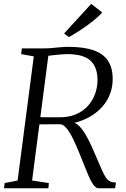

<svg xmlns="http://www.w3.org/2000/svg" viewBox="-20 -1000 670 1020"><path d="M1.5 0 4.5 -27.5 73.5 -41 159.5 -700.5 92.5 -712.5 96 -743H214.5Q235.5 -743 256.8 -745Q278 -747 299.8 -749Q321.5 -751 343.5 -751Q425 -751 476.8 -733Q528.5 -715 553.2 -678Q578 -641 578.5 -584Q579.5 -523 551.5 -472.8Q523.5 -422.5 471.5 -388.5Q419.5 -354.5 348 -341.5L357 -350Q379 -352 399.8 -331.2Q420.5 -310.5 438.2 -279Q456 -247.5 469.5 -216.5Q483 -185.5 491.5 -166Q509.5 -124 521.2 -97.2Q533 -70.5 543 -56Q553 -41.5 565.2 -36Q577.5 -30.5 596 -30.5L591.5 0H501.5Q493.5 0 484 -9Q474.5 -18 462.8 -40.2Q451 -62.5 436 -101Q418.5 -145 401 -187.8Q383.5 -230.5 366.8 -264.8Q350 -299 333 -319.2Q316 -339.5 299.5 -340Q297.5 -340 282.2 -340Q267 -340 246.5 -339.8Q226 -339.5 206.2 -339.5Q186.5 -339.5 175.5 -339.5L182 -378Q193 -377.5 212.5 -377.2Q232 -377 253.5 -377Q275 -377 292 -377Q309 -377 314.5 -377.5Q357.5 -380 392 -396.8Q426.5 -413.5 450.2 -441.2Q474 -469 486.2 -504.2Q498.5 -539.5 498 -578.5Q497 -644 460.2 -678.2Q423.5 -712.5 335.5 -712.5Q323.5 -712.5 300 -710.5Q276.5 -708.5 253.5 -705.8Q230.5 -703 220.5 -700.5L240 -728.5L150.5 -41L239.5 -27.5L237 0ZM346 -803 320.5 -822 464.5 -979.5 523 -934Q504 -912 473.2 -887.8Q442.5 -863.5 408.8 -841.2Q375 -819 346 -803Z"/></svg>

Font: Merriweather 72pt Light
Style: Italic
Weight: 300
Italic angle: -7.8°
Version: Version 2.101